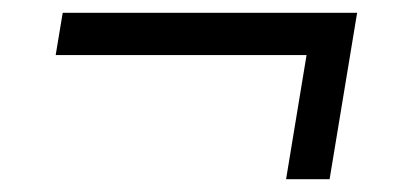

<svg xmlns="http://www.w3.org/2000/svg" viewBox="-20 -358 640 300"><path d="M427 -78 459 -272H67L78 -338H538L495 -78Z"/></svg>

Font: iA Writer Duo S
Style: Italic
Weight: 400
Italic angle: -9.5°
Designer: Mike Abbink, Paul van der Laan, Pieter van Rosmalen, Oliver Reichenstein
Foundry: Bold Monday and Information Architects Inc.
Version: Version 2.000